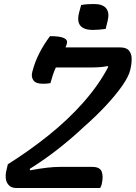

<svg xmlns="http://www.w3.org/2000/svg" viewBox="-20 -936 676 956"><path d="M384 -911Q400 -914 416.5 -915Q433 -916 448 -916Q492 -916 509 -894Q526 -872 516 -832L506 -792Q491 -790 474.5 -788.5Q458 -787 443 -787Q351 -787 374 -874ZM479 0H60Q29 0 15 -26.5Q1 -53 16 -105L19 -118Q127 -186 223.5 -263.5Q320 -341 395 -426Q433 -469 464 -513Q495 -557 519 -603L516 -607Q497 -603 476 -601.5Q455 -600 427 -600H258Q250 -583 243.5 -563.5Q237 -544 231 -522Q216 -519 193 -519Q158 -519 146 -536.5Q134 -554 141 -579Q154 -629 176.5 -672.5Q199 -716 229 -756Q279 -756 298.5 -746.5Q318 -737 313 -719Q311 -711 306 -700H577Q609 -700 622 -684.5Q635 -669 635.5 -645Q636 -621 630 -595L628 -586Q621 -556 590 -511Q559 -466 509 -412Q459 -358 394 -301Q340 -250 273 -197Q206 -144 128 -95L130 -88Q179 -97 214 -101Q249 -105 277 -105H439Q478 -105 486.5 -81Q495 -57 487 -22Q486 -15 483.5 -10Q481 -5 479 0Z"/></svg>

Font: Recursive Mn Csl St Med
Style: Italic
Weight: 500
Italic angle: -15°
Monospace: yes
Version: Version 1.079;hotconv 1.0.112;makeotfexe 2.5.65598; ttfautoh